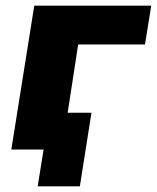

<svg xmlns="http://www.w3.org/2000/svg" viewBox="-20 -528 554 678"><path d="M20 0 101 -508H514L492 -371H256L219 -130H303L262 130H113L134 0Z"/></svg>

Font: Winston ExtraBold
Style: Italic
Weight: 800
Italic angle: -9°
Designer: Original fonts by Vernon Adams / Changes by Cristiano Sobral
Foundry: Original fonts by Vernon Adams / Changes by Cristiano Sobral
Version: Version 2.503;July 17, 2020;FontCreator 13.0.0.2655 64-bit